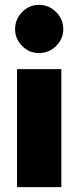

<svg xmlns="http://www.w3.org/2000/svg" viewBox="-20 -769 322 789"><path d="M240 -649Q240 -690 210.5 -719.5Q181 -749 140 -749Q100 -749 71 -719.5Q42 -690 42 -649Q42 -609 71 -580Q100 -551 140 -551Q181 -551 210.5 -580Q240 -609 240 -649ZM50 -485V0H232V-485Z"/></svg>

Font: Catamaran
Style: Regular
Weight: 900
Designer: Pria Ravichandran
Version: Version 1.001;PS 001.000;hotconv 1.0.70;makeotf.lib2.5.58329